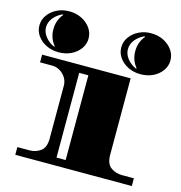

<svg xmlns="http://www.w3.org/2000/svg" viewBox="-118 -927 975 1033"><g transform="rotate(15 369.5 -410.5)"><path d="M60 0V-43H126Q163 -43 189.5 -63Q216 -83 216 -132V-426Q216 -462 189.5 -488.5Q163 -515 126 -515H60V-558H553V-132Q553 -83 579.5 -63Q606 -43 643 -43H709V0ZM278 -43H329V-515H278ZM597 -593Q560 -593 529 -608Q498 -623 479.5 -649Q461 -675 461 -706Q461 -738 479.5 -764Q498 -790 529 -805.5Q560 -821 597 -821Q636 -821 667 -805.5Q698 -790 716.5 -764Q735 -738 735 -706Q735 -675 716.5 -649Q698 -623 667 -608Q636 -593 597 -593ZM141 -593Q104 -593 73 -608Q42 -623 23.5 -649Q5 -675 5 -706Q5 -738 23.5 -764Q42 -790 73 -805.5Q104 -821 141 -821Q180 -821 211 -805.5Q242 -790 260.5 -764Q279 -738 279 -706Q279 -675 260.5 -649Q242 -623 211 -608Q180 -593 141 -593ZM111 -616 114 -619Q100 -635 91.5 -657Q83 -679 83 -706Q83 -733 91.5 -755Q100 -777 114 -793L111 -796Q81 -783 61.5 -759Q42 -735 42 -706Q42 -678 61.5 -653.5Q81 -629 111 -616ZM567 -616 570 -619Q556 -635 547.5 -657Q539 -679 539 -706Q539 -733 547.5 -755Q556 -777 570 -793L567 -796Q537 -783 517.5 -759Q498 -735 498 -706Q498 -678 517.5 -653.5Q537 -629 567 -616Z"/></g></svg>

Font: Diplomata
Style: Regular
Weight: 400
Designer: Eduardo Rodriguez Tunni
Foundry: Eduardo Rodriguez Tunni
Version: Version 1.002; ttfautohint (v1.8.4.7-5d5b);gftools[0.9.23]